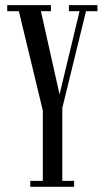

<svg xmlns="http://www.w3.org/2000/svg" viewBox="-20 -720 400 740"><path d="M96.7 0V-22.9H145V-293.9L52.7 -676.8H7.8V-700.2H176.3V-676.8H137.7L209.5 -356L286.6 -676.8H245.6V-700.2H355.5V-676.8H311.5L220.2 -304.2V-22.9H265.6V0Z"/></svg>

Font: Imbue
Style: Regular
Weight: 400
Designer: Tyler Finck
Foundry: Etcetera Type Company
Version: Version 0.910